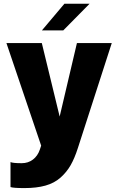

<svg xmlns="http://www.w3.org/2000/svg" viewBox="-20 -757 615 1009"><path d="M200.2 -597.2 318.4 -737.3H450.7L312.5 -597.2ZM108.4 231.4Q50.3 231.4 35.2 226.1V94.7Q47.4 100.6 94.2 100.6Q127.9 100.6 153.1 81.5Q178.2 62.5 189.5 28.8L196.3 8.3L13.7 -530.8H199.7L293.5 -144.5L384.3 -530.8H567.4L389.6 20Q372.1 74.7 351.1 111.3Q330.1 147.9 297.9 176.5Q265.6 205.1 219 218.3Q172.4 231.4 108.4 231.4Z"/></svg>

Font: Epilogue ExtraBold
Style: Regular
Weight: 800
Designer: Tyler Finck
Foundry: Etcetera Type Co
Version: Version 2.112